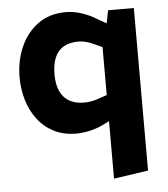

<svg xmlns="http://www.w3.org/2000/svg" viewBox="-53 -568 729 833"><g transform="rotate(-5 312.0 -152.0)"><path d="M265 8Q209 8 167 -13.5Q125 -35 96.5 -72.5Q68 -110 54 -157.5Q40 -205 40 -256Q40 -327 66 -387Q92 -447 142 -484Q192 -521 265 -521Q298 -521 333 -509.5Q368 -498 400 -478L449 -450L419 -352L379 -370Q361 -379 343 -384Q325 -389 309 -389Q269 -389 243 -374Q217 -359 204.5 -329Q192 -299 192 -256Q192 -210 206.5 -180.5Q221 -151 247.5 -137Q274 -123 310 -123Q327 -123 345 -126.5Q363 -130 380 -137L419 -150L453 -54L391 -24Q361 -8 328 0Q295 8 265 8ZM410 217V-393L429 -418L448 -513H560V195Z"/></g></svg>

Font: REM SemiBold
Style: Regular
Weight: 600
Designer: Octavio Pardo
Foundry: Ashler Design
Version: Version 1.005;gftools[0.9.28]